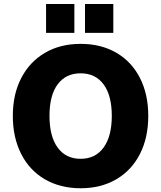

<svg xmlns="http://www.w3.org/2000/svg" viewBox="-20 -956 828 987"><path d="M45.9 -360.4Q45.9 -471.7 89.4 -555.2Q132.8 -638.7 211.4 -684.6Q290 -730.5 394.5 -730.5Q499 -730.5 577.6 -685.1Q656.2 -639.6 699.2 -555.7Q742.2 -471.7 742.2 -360.4Q742.2 -248 699.2 -164.1Q656.2 -80.1 577.6 -34.2Q499 11.7 394.5 11.7Q290 11.7 210.9 -34.2Q131.8 -80.1 88.9 -164.6Q45.9 -249 45.9 -360.4ZM394.5 -139.6Q470.7 -139.6 512.7 -197.8Q554.7 -255.9 554.7 -360.4Q554.7 -464.8 512.7 -522Q470.7 -579.1 394.5 -579.1Q318.4 -579.1 276.4 -522.5Q234.4 -465.8 234.4 -360.4Q234.4 -254.9 276.4 -197.3Q318.4 -139.6 394.5 -139.6ZM417 -935.5H562.5V-787.1H417ZM216.8 -935.5H362.3V-787.1H216.8Z"/></svg>

Font: Min Sans Black
Style: Regular
Weight: 900
Designer: Jinseong-Kim, NotoSansCJK, Nunito
Foundry: Jinseong-Kim
Version: Version 1.000